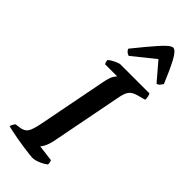

<svg xmlns="http://www.w3.org/2000/svg" viewBox="-322 -1013 1053 1053"><g transform="rotate(45 204.5 -487.0)"><path d="M198 0Q191 0 169.5 -2.5Q148 -5 120.5 -9Q93 -13 65.5 -18Q38 -23 16.5 -27.5Q-5 -32 -13 -35Q-11 -44 -6 -52.5Q-1 -61 3 -65L33 -69Q63 -73 76.5 -93Q90 -113 101 -171L178 -566Q187 -612 198 -628Q209 -644 212 -645H117Q115 -648 112.5 -654.5Q110 -661 110 -671Q117 -678 130.5 -685.5Q144 -693 157.5 -698.5Q171 -704 177 -704H402Q405 -699 408 -688Q411 -677 410 -663L363 -650Q330 -641 317 -622.5Q304 -604 297 -564L215 -143Q209 -118 200 -100Q191 -82 184 -75L279 -63Q281 -59 283 -51.5Q285 -44 284 -35Q267 -21 241.5 -10.5Q216 0 198 0ZM176 -769Q165 -772 156.5 -780Q148 -788 147 -796Q208 -872 253 -923Q298 -974 317 -974Q337 -974 364 -923Q391 -872 422 -796Q417 -789 410.5 -780.5Q404 -772 392 -769L304 -872Z"/></g></svg>

Font: Texturina 72pt 72pt Regular
Style: Bold Italic
Weight: 700
Italic angle: -11°
Designer: Guillermo Torres Carreño
Foundry: Omnibus-Type
Version: Version 1.002; ttfautohint (v1.8.3)